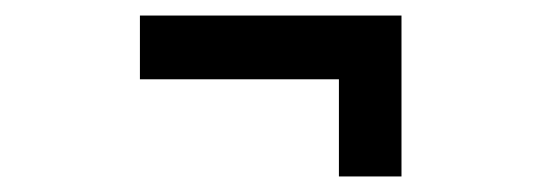

<svg xmlns="http://www.w3.org/2000/svg" viewBox="-20 -365 690 247"><path d="M416 -138V-345H496.5V-138ZM160 -263V-345H460V-263Z"/></svg>

Font: Trispace Thin
Style: Regular
Weight: 400
Version: Version 1.210